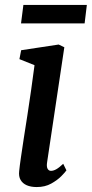

<svg xmlns="http://www.w3.org/2000/svg" viewBox="-20 -746 371 776"><path d="M128.5 10Q105 10 88.2 2.8Q71.5 -4.5 63.2 -18.8Q55 -33 57.5 -54.5Q59.5 -75 64.5 -109.2Q69.5 -143.5 76.2 -187.5Q83 -231.5 90.8 -281Q98.5 -330.5 105.8 -382Q113 -433.5 119.5 -482.5L58.5 -507L65.5 -543L217 -566L240 -555L170.5 -91Q167.5 -73 172.2 -64.2Q177 -55.5 186 -55.5Q196 -55.5 207.2 -61.8Q218.5 -68 235.5 -84L248.5 -57.5Q243.5 -50 227.8 -34Q212 -18 187 -4Q162 10 128.5 10ZM74.5 -726H331L322 -651.5H65Z"/></svg>

Font: Merriweather 20pt Medium
Style: Italic
Weight: 500
Italic angle: -7.8°
Version: Version 2.101